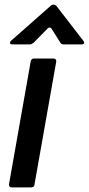

<svg xmlns="http://www.w3.org/2000/svg" viewBox="-20 -810 384 830"><path d="M129 -12Q128 0 115 0H31Q24 0 21 -4Q18 -8 19 -14L113 -546Q116 -557 127 -557H211Q218 -557 221 -553Q224 -549 223 -543ZM35 -618Q23 -618 23 -625Q23 -629 28 -634L198 -784Q204 -790 212 -790Q219 -790 225 -783L340 -634Q344 -628 344 -626Q344 -618 333 -618H255Q244 -618 240 -627L204 -684Q200 -691 194 -691Q190 -691 186 -687L125 -625Q116 -618 109 -618Z"/></svg>

Font: Open Sauce Two Medium Italic
Style: Regular
Weight: 500
Italic angle: -10°
Designer: Alfredo Marco Pradil
Foundry: Creative Sauce Fz LLC
Version: Version 1.477